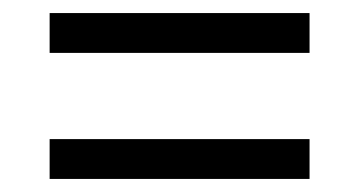

<svg xmlns="http://www.w3.org/2000/svg" viewBox="-20 -504 550 294"><path d="M56 -423V-484H454V-423ZM56 -230V-291H454V-230Z"/></svg>

Font: Noto Serif Thai SemiCondensed Medium
Style: Regular
Weight: 500
Width: 4
Designer: Monotype Design Team
Foundry: Monotype Imaging Inc.
Version: Version 2.002; ttfautohint (v1.8.4.7-5d5b)